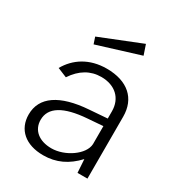

<svg xmlns="http://www.w3.org/2000/svg" viewBox="-181 -865 911 988"><g transform="rotate(30 274.5 -370.5)"><path d="M396 -751 151 -653 164 -614 416 -692ZM224 10C301 10 363 -20 418 -79L423 0H482V-368C482 -475 411 -540 286 -540C183 -540 110 -491 69 -419L125 -396C166 -458 219 -489 283 -489C365 -489 418 -440 418 -363V-320L312 -312C144 -300 55 -239 55 -135C55 -46 119 10 224 10ZM243 -42C170 -42 122 -80 122 -142C122 -216 191 -258 328 -268L418 -275V-168C415 -105 323 -42 243 -42Z"/></g></svg>

Font: 18Franklin Light
Style: Regular
Weight: 300
Designer: Pablo Impallari, Rodrigo Fuenzalida (Modified by Dan O. Williams)
Version: Version 0.025;PS 000.025;hotconv 1.0.88;makeotf.lib2.5.64775